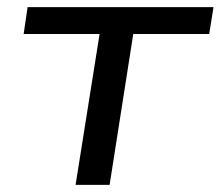

<svg xmlns="http://www.w3.org/2000/svg" viewBox="-20 -516 616 536"><path d="M191 0 258 -421H46L57 -496H576L564 -421H352L286 0Z"/></svg>

Font: Nunito Sans 7pt SemiExpanded
Style: Italic
Weight: 400
Width: 6
Italic angle: -9°
Designer: Vernon Adams
Foundry: Vernon Adams
Version: Version 3.101;gftools[0.9.27]